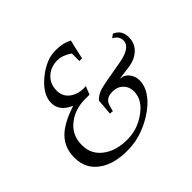

<svg xmlns="http://www.w3.org/2000/svg" viewBox="-147 -781 974 974"><g transform="rotate(-45 340.0 -294.0)"><path d="M669 -387Q669 -343 638.5 -314.5Q608 -286 559 -280L491 -271V-269Q517 -269 535 -246Q553 -223 553 -194Q553 -134 493 -78Q441 -32 375 -7Q321 15 256 15Q165 15 109 -22Q41 -66 41 -151Q41 -229 97 -277Q139 -313 223 -341Q154 -370 154 -430Q154 -483 209 -535Q258 -580 312 -597Q336 -603 363 -603Q412 -603 449 -583Q447 -577 447 -575L442 -555L425 -479H406V-533Q366 -561 330 -561Q282 -561 250 -531.5Q218 -502 218 -455Q218 -408 256 -384Q290 -362 339 -366L322 -323V-322H290Q218 -322 168 -283Q113 -241 113 -169Q113 -98 171 -59Q220 -25 296 -25Q368 -25 427 -67Q493 -112 493 -174Q493 -208 471 -229.5Q449 -251 415 -251Q378 -251 363 -229Q355 -218 346 -179L327 -181L334 -267Q352 -288 386 -299Q399 -303 442 -311L539 -328Q638 -344 638 -395Q638 -426 605 -443L624 -457Q669 -439 669 -387Z"/></g></svg>

Font: GFS Solomos
Style: Regular
Weight: 400
Designer: George D. Matthiopoulos
Foundry: George D. Matthiopoulos
Version: Version 1.000